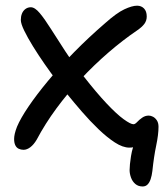

<svg xmlns="http://www.w3.org/2000/svg" viewBox="-20 -523 599 688"><path d="M491.2 145.2Q475.4 145.2 464.9 136.2Q454.4 127.2 449.4 113.3Q444.4 99.4 444.4 86.4Q444.4 68.8 449.4 36.6Q454.4 4.4 470.4 -32.4L495.4 -20.8Q481.8 -7.8 471.2 -0.9Q460.6 6 443.8 6Q420 6 391.6 -12.5Q363.2 -31 332.9 -60.1Q302.6 -89.2 273.7 -122.6Q244.8 -156 220 -186.6Q204.8 -205.4 183.6 -233.3Q162.4 -261.2 140 -293.4Q117.6 -325.6 98.3 -356.8Q79 -388 66.8 -413.2Q54.6 -438.4 54.6 -451.4Q54.6 -464.2 58.7 -474.4Q62.8 -484.6 71.2 -490.8Q79.6 -497 90.4 -497Q105 -497 122.6 -475.9Q140.2 -454.8 162.6 -419.2Q185 -383.6 213.7 -339.7Q242.4 -295.8 279.2 -250.2Q325.6 -190.8 361.9 -152.3Q398.2 -113.8 423.1 -95.8Q448 -77.8 458.2 -77.8Q464 -77.8 471.4 -85.8Q478.8 -93.8 489.5 -101.3Q500.2 -108.8 513 -108.8Q520.4 -108.8 528.4 -104.6Q536.4 -100.4 542.2 -91.5Q548 -82.6 548 -68.6Q548 -40.8 539.7 -1.4Q531.4 38 526 89.8Q524 106.4 519.8 118.9Q515.6 131.4 508.6 138.3Q501.6 145.2 491.2 145.2ZM64.4 13.8Q55.2 13.8 47.2 10.1Q39.2 6.4 34.9 -2.4Q30.6 -11.2 30.6 -25Q30.6 -33.4 33 -44Q35.4 -54.6 41 -69Q53.4 -98.6 81.8 -140.6Q110.2 -182.6 151.8 -232.8Q193.4 -283 245.5 -336Q297.6 -389 357.2 -440.4Q397.8 -476.6 425.5 -489.6Q453.2 -502.6 471.2 -502.6Q486.4 -502.6 496.1 -492.6Q505.8 -482.6 505.8 -463.8Q505.8 -448.8 497.2 -437.3Q488.6 -425.8 471 -413.8Q419.2 -378.6 368 -334.3Q316.8 -290 269.8 -239.8Q222.8 -189.6 182.3 -134.7Q141.8 -79.8 111.4 -22.4Q101 -4.8 88.7 4.5Q76.4 13.8 64.4 13.8Z"/></svg>

Font: Shantell Sans Light
Style: Regular
Weight: 300
Designer: Stephen Nixon, Anya Danilova, Shantell Martin
Foundry: Arrow Type
Version: Version 1.011;[c5ecc13dd]